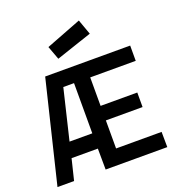

<svg xmlns="http://www.w3.org/2000/svg" viewBox="-164 -1092 1148 1229"><g transform="rotate(-20 409.5 -477.5)"><path d="M344 -143H165L130 0H17L185 -692H764V-588H454V-394H704V-295H454V-104H764L765 0H345ZM189 -247H344V-589H271ZM510 -955 547 -852 303 -770 269 -862Z"/></g></svg>

Font: Panefresco 750wt
Style: Regular
Weight: 750
Foundry: Campivisivi & Chank Co
Version: Version 1.000